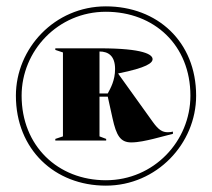

<svg xmlns="http://www.w3.org/2000/svg" viewBox="-20 -744 667 604"><path d="M313 -160C473 -160 597 -292 597 -443C597 -613 475 -724 313 -724C152 -724 30 -592 30 -443C30 -274 152 -160 313 -160ZM48 -443C48 -584 162 -707 313 -707C465 -707 579 -602 579 -443C579 -300 464 -177 313 -177C162 -177 48 -285 48 -443ZM154 -302H314V-307L293 -315V-440H319L334 -372C346 -317 359 -296 393 -296C415 -296 441 -302 462 -307L524 -323V-330C520 -329 515 -328 508 -328C491 -328 479 -335 461 -360L352 -512V-513C442 -531 460 -546 460 -558C460 -572 433 -592 293 -592H154V-587L178 -579V-315L154 -307ZM293 -450V-582C321 -582 342 -568 342 -527C342 -491 328 -467 319 -450Z"/></svg>

Font: Nyght Serif Dark
Style: Regular
Weight: 800
Designer: Maksym Kobuzan
Version: Version 0.410;Glyphs 3.1.2 (3151)